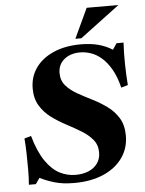

<svg xmlns="http://www.w3.org/2000/svg" viewBox="-58 -907 727 963"><g transform="rotate(-5 305.0 -425.0)"><path d="M251 -545Q251 -508 273 -482.5Q295 -457 329.5 -437.5Q364 -418 403 -398.5Q442 -379 476.5 -354Q511 -329 533 -293Q555 -257 555 -204Q555 -141 520.5 -92.5Q486 -44 423.5 -17Q361 10 277 10Q219 10 177 -2.5Q135 -15 105 -31L84 -1H49Q52 -35 52 -77.5Q52 -120 51 -161.5Q50 -203 47 -234L81 -244Q104 -163 136.5 -116Q169 -69 207 -49.5Q245 -30 287 -30Q324 -30 352.5 -42Q381 -54 397.5 -77Q414 -100 414 -132Q414 -170 392 -196.5Q370 -223 335.5 -244Q301 -265 262 -285.5Q223 -306 188.5 -331.5Q154 -357 132 -393Q110 -429 110 -480Q110 -539 142 -584Q174 -629 232.5 -654.5Q291 -680 370 -680Q419 -680 458 -669.5Q497 -659 528 -639L549 -670H584Q581 -619 582 -561Q583 -503 587 -456L553 -446Q539 -503 517 -540.5Q495 -578 469 -600Q443 -622 415.5 -631Q388 -640 362 -640Q314 -640 282.5 -614.5Q251 -589 251 -545ZM575 -860 375 -710H345L415 -860Z"/></g></svg>

Font: Brygada 1918
Style: Italic
Weight: 400
Italic angle: -8°
Designer: Mateusz Machalski | Borys Kosmynka | Przemek Hoffer
Foundry: NIEPODLEGLA 2018
Version: Version 3.006